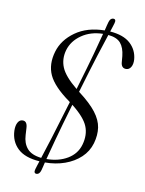

<svg xmlns="http://www.w3.org/2000/svg" viewBox="-90 -823 717 947"><g transform="rotate(10 268.0 -350.0)"><path d="M180.5 37.5Q174 59.5 159.5 59.5Q143.5 59.5 150 37Q152 30 155.2 20Q158.5 10 163 -4Q89 -9 53 -43.5Q17 -78 15 -131.5Q14.5 -157.5 23 -172.5Q31.5 -187.5 45 -188Q70 -190 71.5 -153.5L73.5 -119.5Q75.5 -78.5 97.5 -53Q119.5 -27.5 168.5 -22Q181 -60 202.8 -129.2Q224.5 -198.5 260 -317.5Q258 -319 255.5 -321Q174.5 -379 150.2 -431.5Q126 -484 145.5 -550Q163.5 -611 222.2 -652.8Q281 -694.5 368 -695.5Q371.5 -711 374.2 -721.2Q377 -731.5 379 -739Q385 -760 400 -760Q415.5 -760 409.5 -739Q407.5 -731.5 404 -721Q400.5 -710.5 395.5 -695Q463 -690 497.5 -658.5Q532 -627 536 -579.5Q537.5 -556 528.8 -541.5Q520 -527 505.5 -526.5Q480 -526 478 -557L475.5 -586Q471 -628 451.8 -650.2Q432.5 -672.5 389.5 -676.5Q376.5 -638 354 -567Q331.5 -496 296 -375.5L298 -374Q356 -330 384.8 -292.5Q413.5 -255 419 -218Q424.5 -181 412.5 -138.5Q400 -96 367.8 -65.8Q335.5 -35.5 289.5 -19.2Q243.5 -3 190.5 -3Q187 11 184.8 20.8Q182.5 30.5 180.5 37.5ZM197.5 -566.5Q184.5 -520.5 201.8 -479.2Q219 -438 281.5 -387Q316 -503 334.8 -571.2Q353.5 -639.5 363 -677.5Q301.5 -676.5 256.5 -645.5Q211.5 -614.5 197.5 -566.5ZM358 -122Q372.5 -173 355.2 -214.8Q338 -256.5 274.5 -306.5Q241 -192.5 222.8 -125.2Q204.5 -58 195 -21Q256.5 -21.5 300.5 -48Q344.5 -74.5 358 -122Z"/></g></svg>

Font: Fraunces 144pt S050 Light
Style: Italic
Weight: 300
Italic angle: -16°
Version: Version 1.000; ttfautohint (v1.8.3)